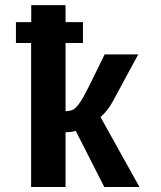

<svg xmlns="http://www.w3.org/2000/svg" viewBox="-20 -745 640 765"><path d="M104 -573.7H43.5V-656.7H104.5V-724.6H241.2V-656.7H310.5V-573.7H241.2V-301.8Q265.1 -302.7 276.4 -311.5Q287.6 -320.3 301.3 -340.8Q314.9 -361.3 335.4 -402.8L397 -528.3H530.8L430.2 -342.3Q408.7 -302.2 380.4 -278.8L535.6 0H395.5L281.7 -223.6Q266.6 -218.3 241.2 -218.3V0H104Z"/></svg>

Font: Cousine
Style: Bold
Weight: 700
Monospace: yes
Designer: Steve Matteson
Foundry: Ascender Corporation
Version: Version 1.20